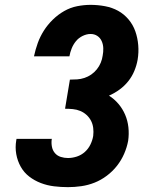

<svg xmlns="http://www.w3.org/2000/svg" viewBox="-20 -763 640 791"><path d="M260 8Q231 8 202.5 4.5Q174 1 148 -9Q122 -19 100.5 -35.5Q79 -52 65.5 -76Q52 -100 47 -128Q42 -156 47 -185Q47 -186 47.5 -187.5Q48 -189 48 -191H194Q194 -190 193.5 -189.5Q193 -189 193 -189Q191 -173 194 -158Q197 -143 206.5 -132Q216 -121 230.5 -116.5Q245 -112 260 -112Q278 -112 296.5 -118Q315 -124 329.5 -137Q344 -150 352.5 -167.5Q361 -185 364 -203Q366 -220 364 -236Q362 -252 355 -265.5Q348 -279 336.5 -289.5Q325 -300 310.5 -306Q296 -312 280 -313.5Q264 -315 248 -315L268 -435Q283 -435 298 -436Q313 -437 328 -442Q343 -447 356 -456Q369 -465 379 -477.5Q389 -490 395 -504.5Q401 -519 403 -534Q406 -549 405.5 -564.5Q405 -580 399 -593.5Q393 -607 381 -615Q369 -623 353 -623Q337 -623 320.5 -615Q304 -607 293 -593.5Q282 -580 275.5 -564Q269 -548 266 -531H120Q126 -559 135.5 -585.5Q145 -612 160.5 -636.5Q176 -661 197.5 -682Q219 -703 244.5 -717.5Q270 -732 298 -737.5Q326 -743 353 -743Q383 -743 412.5 -737.5Q442 -732 466.5 -718.5Q491 -705 509.5 -683Q528 -661 537.5 -634Q547 -607 549.5 -577Q552 -547 547 -517Q543 -494 533.5 -471Q524 -448 508.5 -428.5Q493 -409 472.5 -394Q452 -379 429 -369Q451 -355 468 -335Q485 -315 495.5 -290.5Q506 -266 509 -238.5Q512 -211 508 -183Q503 -156 491.5 -129.5Q480 -103 462 -80Q444 -57 420 -39Q396 -21 369.5 -10.5Q343 0 315 4Q287 8 260 8Z"/></svg>

Font: Iosevka Slab HvExObl
Style: Regular
Weight: 900
Width: 7
Italic angle: -9°
Monospace: yes
Designer: Belleve Invis
Foundry: Belleve Invis
Version: Version 11.1.1; ttfautohint (v1.8.3)